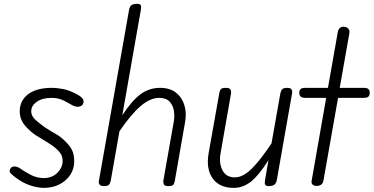

<svg xmlns="http://www.w3.org/2000/svg" viewBox="-20 -948 1904 978"><path d="M203 9Q174 9 135.8 -3Q97.5 -15 62 -42Q43.5 -55.5 34 -65.5Q24.5 -75.5 33.5 -89.5Q39 -100 54 -100Q69 -100 84 -89Q101 -76.5 133.8 -58.8Q166.5 -41 203 -41Q245 -41 272 -67.8Q299 -94.5 299 -128Q299 -151.5 287.8 -167.2Q276.5 -183 262 -194.5Q246.5 -207.5 221 -223.2Q195.5 -239 165 -257.5Q134.5 -276.5 107.5 -308.2Q80.5 -340 80.5 -380.5Q80.5 -435.5 123.2 -468Q166 -500.5 243.5 -500.5Q272 -500.5 304.8 -493.8Q337.5 -487 376.5 -465Q396.5 -454 403 -441.8Q409.5 -429.5 402 -417Q395.5 -406.5 381 -404.5Q366.5 -402.5 348.5 -412Q336 -419 307.8 -434.2Q279.5 -449.5 243.5 -449.5Q196.5 -449.5 167.8 -429.8Q139 -410 139 -380.5Q139 -356.5 161.5 -336.8Q184 -317 207 -300.5Q237.5 -280.5 264.8 -265.2Q292 -250 315 -225.5Q334 -207.5 346 -185.2Q358 -163 358 -124.5Q358 -88 338 -57.5Q318 -27 283 -9Q248 9 203 9Z M509.5 0Q497 0 491.2 -4.2Q485.5 -8.5 484 -14.2Q482.5 -20 483.5 -25L637 -895.5Q640 -914 649.2 -921.2Q658.5 -928.5 678.5 -928.5Q693.5 -928.5 696.8 -921.8Q700 -915 697.5 -898L603 -361Q651.5 -435 695.5 -467.8Q739.5 -500.5 795.5 -500.5Q845.5 -500.5 876.5 -476Q907.5 -451.5 919.2 -412.2Q931 -373 923 -327.5L870 -24.5Q869 -18.5 864.5 -9.2Q860 0 836.5 0Q818 0 814.5 -9.2Q811 -18.5 812 -27.5L865.5 -330Q870 -356 865.8 -383.5Q861.5 -411 844 -430.2Q826.5 -449.5 791 -449.5Q746 -449.5 697.8 -409Q649.5 -368.5 588.5 -279.5L544 -27Q543 -22 538 -11Q533 0 509.5 0Z M1171 9Q1097.5 9 1063 -39.5Q1028.5 -88 1043 -169.5L1097.5 -476Q1098.5 -482 1103 -491.2Q1107.5 -500.5 1131 -500.5Q1150 -500.5 1154.2 -491Q1158.5 -481.5 1157 -473L1103.5 -167.5Q1094.5 -116 1113.5 -80.2Q1132.5 -44.5 1176 -44.5Q1217.5 -44.5 1261.5 -88Q1305.5 -131.5 1363 -217.5L1408 -472Q1409 -477.5 1414.2 -489Q1419.5 -500.5 1442.5 -500.5Q1462 -500.5 1465.8 -491.5Q1469.5 -482.5 1468 -474L1390.5 -33.5Q1388.5 -21.5 1383.8 -14Q1379 -6.5 1370.5 -3.2Q1362 0 1348.5 0Q1334.5 0 1330.8 -7Q1327 -14 1330 -31L1347.5 -132.5Q1299 -55 1258.5 -23Q1218 9 1171 9Z M1593 -1Q1580 -1 1572.5 -7.5Q1565 -14 1567.5 -28L1641.5 -449.5H1536Q1518 -449.5 1511.2 -456.5Q1504.5 -463.5 1504.5 -475.5Q1504.5 -487 1510.8 -493.8Q1517 -500.5 1535.5 -500.5H1650.5L1701 -786.5Q1703.5 -799.5 1711.8 -805.8Q1720 -812 1730 -812Q1739.5 -812 1746.8 -808Q1754 -804 1757.8 -796.5Q1761.5 -789 1759.5 -778.5L1710.5 -500.5H1832.5Q1851 -500.5 1857.2 -493.8Q1863.5 -487 1863.5 -475.5Q1863.5 -463.5 1857.2 -456.5Q1851 -449.5 1832.5 -449.5H1702L1627.5 -28Q1625 -13.5 1615.5 -7.2Q1606 -1 1593 -1Z"/></svg>

Font: Edu VIC WA NT Hand
Style: Regular
Weight: 400
Designer: Tina and Corey Anderson, Eben Sorkin, Mirko Velimirovic
Foundry: Google for Education
Version: Version 1.000